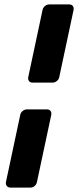

<svg xmlns="http://www.w3.org/2000/svg" viewBox="-20 -849 354 869"><path d="M127.4 -475Q116.8 -475 111.3 -482.2Q105.9 -489.5 107.9 -500.1L172.6 -803.9Q174.6 -814.5 183.7 -821.8Q192.8 -829 203.4 -829H293.5Q304.1 -829 309.6 -821.8Q315 -814.5 313 -803.9L248.2 -500.1Q246.2 -489.5 237.2 -482.2Q228.1 -475 217.5 -475ZM27.4 0Q16.8 0 10.8 -7.2Q4.9 -14.5 6.9 -25.1L71.6 -328.9Q73.6 -339.5 82.7 -346.8Q91.8 -354 102.4 -354H192.5Q203.1 -354 208.6 -346.8Q214 -339.5 212 -328.9L147.2 -25.1Q145.2 -14.5 136.7 -7.2Q128.1 0 117.5 0Z"/></svg>

Font: Rubik Light
Style: Italic
Weight: 300
Italic angle: -12°
Designer: Hubert and Fischer
Foundry: Hubert and Fischer
Version: Version 2.300;gftools[0.9.30]